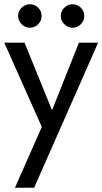

<svg xmlns="http://www.w3.org/2000/svg" viewBox="-20 -660 480 900"><path d="M265 -585Q265 -608 281.5 -624Q298 -640 320 -640Q343 -640 359 -624Q375 -608 375 -585Q375 -563 359 -546.5Q343 -530 320 -530Q298 -530 281.5 -546.5Q265 -563 265 -585ZM65 -585Q65 -608 81.5 -624Q98 -640 120 -640Q143 -640 159 -624Q175 -608 175 -585Q175 -563 159 -546.5Q143 -530 120 -530Q98 -530 81.5 -546.5Q65 -563 65 -585ZM440 -460 140 220H50L176 -65L0 -460H95L224 -143L350 -460Z"/></svg>

Font: Jost
Style: Regular
Weight: 400
Version: Version 3.500